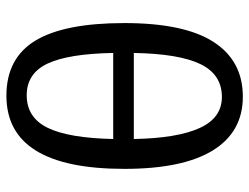

<svg xmlns="http://www.w3.org/2000/svg" viewBox="-109 -655 774 596"><g transform="rotate(-90 278.0 -357.0)"><path d="M504.4 -357.9Q504.4 -171.9 445.8 -81.1Q387.2 9.8 275.9 9.8Q166.5 9.8 109.1 -83.3Q51.8 -176.3 51.8 -357.9Q51.8 -724.1 278.8 -724.1Q395.5 -724.1 450 -634Q504.4 -543.9 504.4 -357.9ZM280.3 -661.1Q210.9 -661.1 179.2 -595.9Q147.5 -530.8 144.5 -392.6H411.6Q409.2 -531.2 378.7 -596.2Q348.1 -661.1 280.3 -661.1ZM274.9 -55.2Q344.7 -55.2 377 -121.8Q409.2 -188.5 411.6 -328.6H144.5Q147 -193.8 178.5 -124.5Q210 -55.2 274.9 -55.2Z"/></g></svg>

Font: Arimo
Style: Regular
Weight: 400
Designer: Steve Matteson
Foundry: Monotype Imaging Inc.
Version: Version 1.33